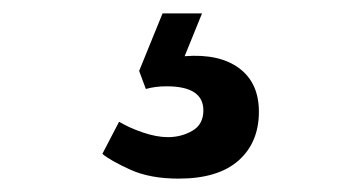

<svg xmlns="http://www.w3.org/2000/svg" viewBox="-20 -33 540 287"><path d="M247 234Q204 234 174.5 220.5Q145 207 133 197L158 149Q173 158 193.5 165Q214 172 231 172Q251 172 267.5 162.5Q284 153 284 132Q284 96 229 96Q212 96 198 100L188 73L223 -13H282L256 51Q308 47 337.5 69Q367 91 367 134Q367 180 336.5 207Q306 234 247 234Z"/></svg>

Font: Literata 7pt Medium
Style: Regular
Weight: 500
Designer: Latin by Veronika Burian and Jose Scaglione. Greek by Irene Vlachou. Cyrillic by Vera Evstafieva.
Foundry: TypeTogether
Version: Version 3.002